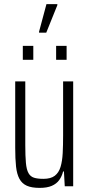

<svg xmlns="http://www.w3.org/2000/svg" viewBox="-20 -906 434 934"><path d="M173 8Q134 8 110.5 -2.5Q87 -13 74.5 -36Q62 -59 58 -96Q54 -133 54 -187V-510H103V-200Q103 -147 106 -114Q109 -81 118.5 -64Q128 -47 145.5 -41.5Q163 -36 191 -36Q227 -36 246.5 -51Q266 -66 274.5 -94Q283 -122 285 -161Q287 -200 287 -247V-510H336V0H295L291 -72H287Q281 -48 268 -30Q255 -12 232 -2Q209 8 173 8ZM91 -615V-683H142V-615ZM253 -615V-683H304V-615ZM170 -747V-752L206 -886H259V-881L205 -747Z"/></svg>

Font: Saira ExtraCondensed Light
Style: Regular
Weight: 300
Width: 2
Designer: Hector Gatti with collaboration of the Omnibus-Type team
Foundry: Omnibus-Type
Version: Version 1.101